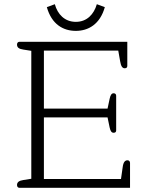

<svg xmlns="http://www.w3.org/2000/svg" viewBox="-20 -894 712 914"><path d="M341 -747C400 -747 456 -778 479 -860L441 -874C427 -826 394 -790 341 -790C288 -790 254 -826 241 -874L203 -860C226 -778 281 -747 341 -747ZM72 0H599V-118C599 -125 595 -131 587 -131C575 -131 567 -122 564 -98L556 -42H189V-335H492L502 -287C506 -268 512 -262 521 -262C529 -262 533 -266 533 -273V-438C533 -445 529 -450 521 -450C512 -450 506 -443 502 -424L492 -377H189V-653H543L552 -602C556 -579 562 -569 574 -569C583 -569 586 -574 586 -581V-695H72C66 -695 61 -690 61 -682C61 -668 70 -661 91 -658L129 -652V-43L91 -37C71 -34 61 -27 61 -13C61 -5 66 0 72 0Z"/></svg>

Font: Maitree Light
Style: Regular
Weight: 300
Designer: CadsonDemak Team
Foundry: CadsonDemak
Version: Version 1.000;PS 001.000;hotconv 1.0.88;makeotf.lib2.5.64775